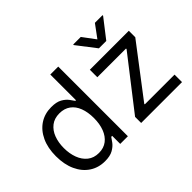

<svg xmlns="http://www.w3.org/2000/svg" viewBox="-134 -1086 1418 1418"><g transform="rotate(-45 574.5 -377.0)"><path d="M282.2 11.7Q213.9 11.7 161.6 -22.9Q109.4 -57.6 80.1 -121.3Q50.8 -185.1 50.8 -271.5Q50.8 -357.4 80.3 -420.7Q109.9 -483.9 162.1 -518.3Q214.4 -552.7 283.2 -552.7Q336.9 -552.7 367.9 -535.2Q398.9 -517.6 415.5 -495.4Q432.1 -473.1 441.4 -459H448.2V-727.5H531.2V0H451.2V-84H441.4Q432.1 -69.3 415 -46.6Q397.9 -23.9 366.5 -6.1Q335 11.7 282.2 11.7ZM293 -63.5Q343.8 -63.5 378.4 -90.1Q413.1 -116.7 431.2 -163.8Q449.2 -210.9 449.2 -272.5Q449.2 -334 431.6 -380.1Q414.1 -426.3 379.2 -451.9Q344.2 -477.5 293 -477.5Q240.2 -477.5 205.1 -450.2Q169.9 -422.9 152.3 -376.5Q134.8 -330.1 134.8 -272.5Q134.8 -214.4 152.6 -167Q170.4 -119.6 205.6 -91.6Q240.7 -63.5 293 -63.5ZM669.9 0V-63.5L979.5 -461.9V-467.8H679.7V-545.9H1086.9V-478.5L786.1 -84V-78.1H1096.7V0ZM803.7 -764.6 877.9 -665 951.2 -764.6H1031.2V-758.8L916 -610.4H838.9L724.6 -758.8V-764.6Z"/></g></svg>

Font: GitLab Sans
Style: Regular
Weight: 400
Designer: Rasmus Andersson
Foundry: Modifications by GitLab B.V., manufactured by rsms
Version: Version 4.000;git-c8fb6b7